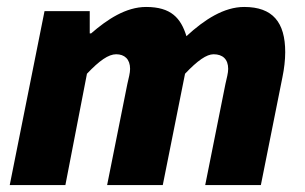

<svg xmlns="http://www.w3.org/2000/svg" viewBox="-20 -532 878 552"><path d="M8 0H168L230 -320C266 -358 292 -376 314 -376C338 -376 354 -362 354 -334C354 -322 350 -308 346 -290L288 0H448L512 -320C548 -358 574 -376 594 -376C620 -376 636 -362 636 -334C636 -322 632 -308 628 -290L570 0H730L792 -310C797 -334 800 -360 800 -382C800 -468 764 -512 682 -512C624 -512 568 -476 516 -428C500 -480 472 -512 400 -512C342 -512 288 -476 242 -436H238V-500H108Z"/></svg>

Font: Source Sans Pro Black
Style: Italic
Weight: 900
Italic angle: -11°
Designer: Paul D. Hunt
Foundry: Adobe Systems Incorporated
Version: Version 3.006;hotconv 1.0.111;makeotfexe 2.5.65597